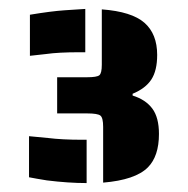

<svg xmlns="http://www.w3.org/2000/svg" viewBox="-20 -816 421 430"><path d="M47 -783Q95 -791 125 -793L171 -796V-699H158Q111 -699 83 -695L47 -691ZM211 -532Q211 -552 205 -557Q199 -562 175 -562H108V-643H175Q197 -643 202.5 -647.5Q208 -652 208 -671V-795Q275 -790 303.5 -765Q332 -740 332 -693Q332 -658 319 -638Q306 -618 277 -606V-602Q306 -593 321 -573Q336 -553 336 -516Q336 -466 311 -441Q283 -413 211 -407ZM85 -412Q60 -416 45 -419V-511L87 -507Q119 -503 164 -503H174V-406Q133 -406 85 -412Z"/></svg>

Font: Saira Stencil
Style: Regular
Weight: 400
Designer: Hector Gatti with collaboration of the Omnibus-Type team
Foundry: Omnibus-Type
Version: Version 1.003